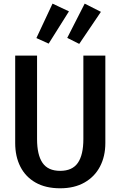

<svg xmlns="http://www.w3.org/2000/svg" viewBox="-20 -1010 655 1044"><path d="M552.8 -707.7V-232.3Q552.8 -160 523.8 -104.6Q494.9 -49.2 439.7 -17.7Q384.6 13.8 307.2 13.8Q228.2 13.8 173.6 -17.2Q119 -48.2 90.8 -103.6Q62.6 -159 62.6 -232.3V-707.7H181.5V-253.8Q181.5 -167.7 211.3 -124.4Q241 -81 307.2 -81Q373.3 -81 403.3 -124.4Q433.3 -167.7 433.3 -253.8V-707.7ZM177.9 -803.1 265.6 -990.3 354.9 -948.2 244.6 -772.8ZM345.6 -804.1 440.5 -990.3 528.7 -945.6 410.8 -771.3Z"/></svg>

Font: Fira Code Medium
Style: Regular
Weight: 500
Designer: Carrois Corporate, Edenspiekermann AG, Nikita Prokopov
Foundry: Carrois Corporate, Edenspiekermann AG, Nikita Prokopov
Version: Version 6.002